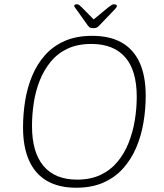

<svg xmlns="http://www.w3.org/2000/svg" viewBox="-20 -874 771 900"><path d="M337 6Q256 6 200.5 -26Q145 -58 116.5 -121Q88 -184 88 -277Q88 -340 98 -402Q108 -464 131 -519Q154 -574 191.5 -616Q229 -658 283.5 -682Q338 -706 412 -706Q495 -706 550.5 -674.5Q606 -643 634.5 -580.5Q663 -518 663 -425Q663 -362 652.5 -299.5Q642 -237 618.5 -182Q595 -127 557 -84.5Q519 -42 464.5 -18Q410 6 337 6ZM341 -32Q405 -32 452 -54.5Q499 -77 531.5 -116.5Q564 -156 583.5 -206Q603 -256 612 -311Q621 -366 621 -420Q621 -544 566.5 -606Q512 -668 408 -668Q344 -668 297 -646Q250 -624 218 -585Q186 -546 166.5 -497Q147 -448 138.5 -393Q130 -338 130 -283Q130 -160 184 -96Q238 -32 341 -32ZM514 -854Q519 -854 523.5 -852Q528 -850 528 -847Q528 -843 525 -838.5Q522 -834 514 -826L447 -756Q440 -748 434 -745Q428 -742 418 -742Q411 -742 406.5 -743Q402 -744 399 -746.5Q396 -749 392 -754L340 -827Q336 -833 332 -838Q328 -843 328 -847Q328 -851 332 -852.5Q336 -854 341 -854Q346 -854 351 -850.5Q356 -847 364 -839L419 -783L487 -839Q497 -847 503 -850.5Q509 -854 514 -854Z"/></svg>

Font: Asap Thin
Style: Italic
Weight: 250
Italic angle: -6°
Designer: Pablo Cosgaya
Foundry: Omnibus-Type
Version: Version 3.001